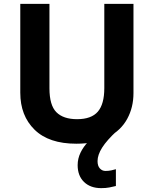

<svg xmlns="http://www.w3.org/2000/svg" viewBox="-20 -734 796 994"><path d="M485 100Q485 125 497 138Q509 151 526 151Q542 151 556 148Q570 145 580 142V229Q564 233 546 236.5Q528 240 504 240Q448 240 415 208Q382 176 382 121Q382 87 397 56Q412 25 437 -0.5Q462 -26 492 -43L586 -57Q533 -8 509 30Q485 68 485 100ZM671 -252Q671 -178 638.5 -118.5Q606 -59 540.5 -24.5Q475 10 375 10Q233 10 159 -62.5Q85 -135 85 -254V-714H236V-277Q236 -189 272 -153Q308 -117 379 -117Q453 -117 486.5 -156Q520 -195 520 -278V-714H671Z"/></svg>

Font: Noto Sans Bamum
Style: Regular
Weight: 400
Designer: Monotype Design Team
Foundry: Monotype Imaging Inc.
Version: Version 2.001